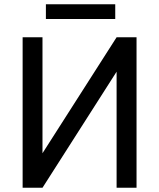

<svg xmlns="http://www.w3.org/2000/svg" viewBox="-20 -887 753 907"><path d="M180.7 -163.1 530.8 -710.9H625V0H530.8V-548.3L180.7 0H86.9V-710.9H180.7ZM524.4 -866.7V-797.4H196.8V-866.7Z"/></svg>

Font: Roboto21382017
Style: Regular
Weight: 400
Designer: Christian Robertson
Foundry: Google
Version: Version 2.138; 2017